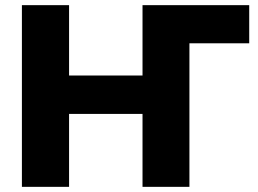

<svg xmlns="http://www.w3.org/2000/svg" viewBox="-20 -725 1000 745"><path d="M65 0V-705H248V-432H533V-705H947V-557H715V0H533V-283H248V0Z"/></svg>

Font: Mulish Black
Style: Regular
Weight: 900
Designer: Vernon Adams
Foundry: Vernon Adams
Version: Version 3.603; ttfautohint (v1.8.3)